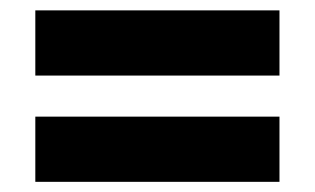

<svg xmlns="http://www.w3.org/2000/svg" viewBox="-20 -425 613 374"><path d="M524.4 -277.8V-404.8H48.8V-277.8ZM524.4 -70.8V-197.8H48.8V-70.8Z"/></svg>

Font: Saman Dere
Style: Regular
Weight: 400
Designer: Tuna Ça_lar Gümü_
Foundry: Tuna Ça_lar Gümü_
Version: Version 1.001;hotconv 1.0.109;makeotfexe 2.5.65596